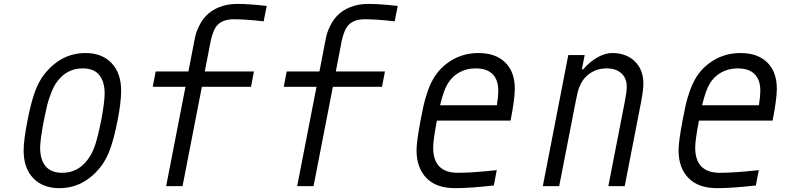

<svg xmlns="http://www.w3.org/2000/svg" viewBox="-20 -947 4040 977"><path d="M281.9 10.4Q197.3 10.4 148.8 -40.7Q100.3 -91.8 100.3 -181Q100.3 -233.1 119.8 -333.3Q136.1 -417.3 155.6 -474.3Q175.1 -531.2 208.3 -572.9Q293.6 -677.1 415.4 -677.1Q499.3 -677.1 547.9 -625.7Q596.4 -574.2 596.4 -485.7Q596.4 -426.4 578.1 -333.3Q561.8 -250 542 -192.7Q522.1 -135.4 488.9 -93.8Q403.6 10.4 281.9 10.4ZM512.4 -471.4Q512.4 -531.9 485 -565.4Q457.7 -599 400.4 -599Q322.9 -599 273.4 -535.2Q254.6 -511.1 240.6 -474.9Q226.6 -438.8 219.7 -410.5Q212.9 -382.2 203.1 -333.3Q184.2 -233.7 184.2 -195.3Q184.2 -134.8 211.9 -101.2Q239.6 -67.7 296.9 -67.7Q374.3 -67.7 423.8 -131.5Q450.5 -165.4 465.5 -213.2Q480.5 -261.1 494.8 -333.3Q512.4 -426.4 512.4 -471.4Z M908.9 0H825.5L923.8 -505.2H757.2L772.1 -583.3H938.8L968.1 -735Q972.7 -759.8 976.9 -775.1Q981.1 -790.4 994.5 -817.4Q1007.8 -844.4 1027.3 -865.2Q1054.7 -894.5 1096 -910.8Q1137.4 -927.1 1185.5 -927.1Q1246.7 -927.1 1337.2 -916.7L1321.6 -838.5Q1231.1 -849 1169.9 -849Q1114.6 -849 1086.6 -819.7Q1063.8 -795.6 1051.4 -735L1022.1 -583.3H1272.1L1257.2 -505.2H1007.2Z M1575.5 0H1492.2L1590.5 -505.2H1423.8L1438.8 -583.3H1605.5L1634.8 -735Q1639.3 -759.8 1643.6 -775.1Q1647.8 -790.4 1661.1 -817.4Q1674.5 -844.4 1694 -865.2Q1721.4 -894.5 1762.7 -910.8Q1804 -927.1 1852.2 -927.1Q1913.4 -927.1 2003.9 -916.7L1988.3 -838.5Q1897.8 -849 1836.6 -849Q1781.2 -849 1753.3 -819.7Q1730.5 -795.6 1718.1 -735L1688.8 -583.3H1938.8L1923.8 -505.2H1673.8Z M2515.6 -485Q2515.6 -540.4 2486.7 -569.7Q2457.7 -599 2400.4 -599Q2353.5 -599 2316.4 -578.1Q2279.3 -557.3 2257.8 -520.2Q2238.3 -489.6 2219.4 -411.5H2508.5Q2515.6 -459 2515.6 -485ZM2184.2 -196Q2184.2 -67.7 2309.9 -67.7Q2386.1 -67.7 2507.8 -81.4L2492.8 -3.3Q2372.4 10.4 2294.9 10.4Q2199.9 10.4 2149.7 -41.3Q2099.6 -93.1 2099.6 -182.3Q2099.6 -225.9 2119.8 -333.3Q2129.6 -384.8 2136.1 -413.7Q2142.6 -442.7 2155.6 -480.5Q2168.6 -518.2 2184.9 -546.2Q2218.1 -604.2 2278.6 -640.6Q2339.2 -677.1 2415.4 -677.1Q2501.3 -677.1 2550.5 -629.6Q2599.6 -582 2599.6 -495.4Q2599.6 -443.4 2578.1 -333.3H2203.1Q2184.2 -233.7 2184.2 -196Z M3169.3 -505.2Q3169.3 -549.5 3141.6 -574.2Q3113.9 -599 3067.1 -599Q3005.9 -599 2963.5 -558.6Q2946.6 -542.3 2935.5 -520.2Q2924.5 -498 2920.2 -480.8Q2916 -463.5 2908.9 -427.7L2825.5 0H2742.2L2871.7 -666.7H2955.1L2940.8 -593.8H2947.3Q2979.2 -631.5 3018.9 -654.3Q3058.6 -677.1 3095.1 -677.1Q3167.3 -677.1 3210.6 -634.4Q3253.9 -591.8 3253.9 -521.5Q3253.9 -490.2 3242.2 -427.7L3158.9 0H3075.5L3158.9 -427.7Q3169.3 -481.1 3169.3 -505.2Z M3849 -485Q3849 -540.4 3820 -569.7Q3791 -599 3733.7 -599Q3686.8 -599 3649.7 -578.1Q3612.6 -557.3 3591.1 -520.2Q3571.6 -489.6 3552.7 -411.5H3841.8Q3849 -459 3849 -485ZM3517.6 -196Q3517.6 -67.7 3643.2 -67.7Q3719.4 -67.7 3841.1 -81.4L3826.2 -3.3Q3705.7 10.4 3628.3 10.4Q3533.2 10.4 3483.1 -41.3Q3432.9 -93.1 3432.9 -182.3Q3432.9 -225.9 3453.1 -333.3Q3462.9 -384.8 3469.4 -413.7Q3475.9 -442.7 3488.9 -480.5Q3502 -518.2 3518.2 -546.2Q3551.4 -604.2 3612 -640.6Q3672.5 -677.1 3748.7 -677.1Q3834.6 -677.1 3883.8 -629.6Q3932.9 -582 3932.9 -495.4Q3932.9 -443.4 3911.5 -333.3H3536.5Q3517.6 -233.7 3517.6 -196Z"/></svg>

Font: Monoid
Style: Italic
Weight: 400
Width: 4
Italic angle: -11°
Monospace: yes
Version: Version 0.61